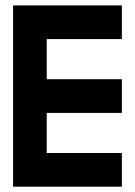

<svg xmlns="http://www.w3.org/2000/svg" viewBox="-20 -704 509 724"><path d="M439.5 -683.6H29.3V0H439.5V-127H156.2V-278.3H439.5V-405.3H156.2V-556.6H439.5Z"/></svg>

Font: Saman Dere
Style: Regular
Weight: 400
Designer: Tuna Ça_lar Gümü_
Foundry: Tuna Ça_lar Gümü_
Version: Version 1.001;hotconv 1.0.109;makeotfexe 2.5.65596